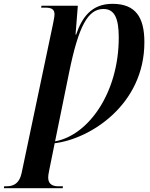

<svg xmlns="http://www.w3.org/2000/svg" viewBox="-89 -744 782 1004"><path d="M-69 240H239L240 230H214C193 230 163 223 163 185C163 178 164 165 169 143L197 5C382 -17 666 -196 666 -523C666 -654 620 -724 499 -724C389 -724 339 -652 309 -563H306L318 -714H128L126 -704H148C181 -704 196 -695 196 -669C196 -657 192 -640 188 -618L24 161C13 213 -16 230 -54 230H-67ZM199 -5 272 -363C322 -609 371 -697 452 -697C510 -697 532 -648 532 -548C532 -257 372 -36 199 -5Z"/></svg>

Font: Noto Serif Display Condensed
Style: Bold Italic
Weight: 700
Width: 3
Italic angle: -12°
Designer: Monotype Design Team
Foundry: Monotype Imaging Inc.
Version: Version 2.009